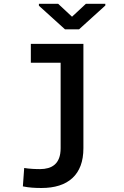

<svg xmlns="http://www.w3.org/2000/svg" viewBox="-20 -754 640 988"><path d="M138.7 -528.3H409.2V8.3Q409.2 60.1 394.8 98.4Q380.4 136.7 352.5 162.4Q324.7 188 284.7 200.7Q244.6 213.4 193.4 213.4Q168.5 213.4 145 211.7Q121.6 210 97.7 205.1L104.5 110.4Q111.8 111.8 123.3 113Q134.8 114.3 146.7 115Q158.7 115.7 169.7 116Q180.7 116.2 186.5 116.2Q208.5 116.2 227.8 110.8Q247.1 105.5 261.5 93Q275.9 80.6 283.9 59.8Q292 39.1 292 8.3V-431.2H138.7ZM350.6 -668 421.9 -734.4H522V-725.6L386.7 -603H314.5L180.2 -724.6V-734.4H279.3Z"/></svg>

Font: Roboto Mono
Style: Regular
Weight: 500
Designer: Google
Version: Version 2.000986; 2015; ttfautohint (v1.3)